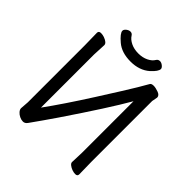

<svg xmlns="http://www.w3.org/2000/svg" viewBox="-228 -1012 1194 1194"><g transform="rotate(45 369.0 -415.0)"><path d="M621 20Q607 20 592 14.5Q577 9 565.5 0Q554 -9 554 -19L557 -105V-557Q477 -418 298 -154Q242 -72 189 2Q177 19 160 19Q145 19 129.5 11.5Q114 4 103.5 -8Q93 -20 93 -32L97 -87V-588L95 -697Q95 -714 115 -714Q129 -714 144 -709Q182 -695 182 -675L178 -589V-122Q261 -236 370.5 -408Q480 -580 513.5 -636.5Q547 -693 552.5 -703.5Q558 -714 578 -714Q595 -714 620 -705Q645 -696 645 -677L638 -640V-106L640 3Q640 20 621 20ZM369 -718Q291 -718 244.5 -757.5Q198 -797 198 -818Q198 -829 211 -839.5Q224 -850 238 -850Q252 -850 260 -837Q273 -816 301.5 -802Q330 -788 368 -788Q405 -788 433.5 -802Q462 -816 474 -837Q482 -850 497 -850Q510 -850 523 -839.5Q536 -829 536 -819Q536 -798 497 -762Q447 -718 369 -718Z"/></g></svg>

Font: LXGW WenKai Lite Medium
Style: Regular
Weight: 500
Designer: LXGW / Fontworks Inc.
Foundry: LXGW / Fontworks Inc.
Version: Version 1.511; March 25, 2025